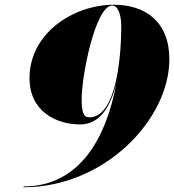

<svg xmlns="http://www.w3.org/2000/svg" viewBox="-20 -780 734 810"><path d="M694.5 -530C694.5 -690 591.5 -760 460.5 -760C289.5 -760 104.5 -640 104.5 -450C104.5 -310 217.5 -255 318.5 -255C404.5 -255 448.5 -336.5 471 -429.5C429.5 -201.5 318 6.5 79.5 6.5V10C422.5 10 694.5 -277 694.5 -530ZM324.5 -361C324.5 -465 383.5 -756.5 453.5 -756.5C479.5 -756.5 491.5 -714 491.5 -670V-662.5C491.5 -659.5 491.5 -656 491.5 -653C490 -542 471.5 -285 356.5 -285C332.5 -285 324.5 -307 324.5 -361Z"/></svg>

Font: Bodoni* 48pt Fatface
Style: Italic
Weight: 900
Italic angle: -13°
Version: Version 2.3